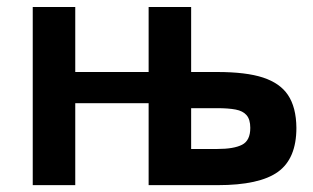

<svg xmlns="http://www.w3.org/2000/svg" viewBox="-20 -540 912 560"><path d="M615 0H413.5V-239H199.5V0H75.5V-519.5H199.5V-330H413.5V-519.5H537.5V-330H613Q698 -330 747.2 -313.8Q796.5 -297.5 819.5 -263.5Q844 -227.5 844.5 -167Q844.5 -77.5 790.8 -38.8Q737 0 615 0ZM614 -105.5Q662 -105.5 686 -117.8Q710 -130 710 -167Q710 -191.5 699.2 -204Q688.5 -216.5 667.2 -220.5Q646 -224.5 614 -224.5H537.5V-105.5Z"/></svg>

Font: Acari Sans
Style: Bold
Weight: 700
Designer: Alfredo Marco Pradil and Stefan Peev (font) & Cristiano Sobral (main changes)
Foundry: Alfredo Marco Pradil and Stefan Peev (font) & Cristiano Sobral (main changes)
Version: Version 1.063; ttfautohint (v1.8.3)